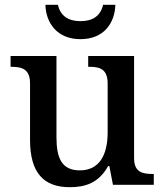

<svg xmlns="http://www.w3.org/2000/svg" viewBox="-20 -769 684 799"><path d="M315 -606C413 -606 458 -674 460 -749H409C398 -701 364 -681 315 -681C266 -681 232 -701 221 -749H169C171 -674 217 -606 315 -606ZM270 10C336 10 391 -8 430 -78H435L450 0H620V-45H616C573 -45 538 -52 538 -111V-536H347V-491H351C394 -491 428 -483 428 -421V-219C428 -123 393 -60 312 -60C237 -60 215 -111 215 -198V-536H24V-491H27C72 -491 105 -481 105 -422V-186C105 -50 162 10 270 10Z"/></svg>

Font: Noto Serif Malayalam Medium
Style: Regular
Weight: 500
Designer: Indian type Foundry, Jelle Bosma, Monotype Design Team
Foundry: Monotype Imaging Inc.
Version: Version 2.104